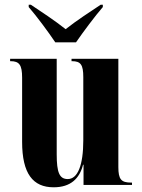

<svg xmlns="http://www.w3.org/2000/svg" viewBox="-20 -786 604 816"><path d="M215 -606H303C334 -651 384 -718 417 -756V-766H408C369 -740 304 -698 259 -662C214 -698 150 -740 111 -766H102V-756C135 -718 185 -651 215 -606ZM208 10C280 10 318 -27 333 -86H335V0H541V-10H537C495 -10 483 -24 483 -76V-536H284V-526H286C323 -526 334 -511 334 -458V-190C334 -83 310 -25 268 -25C233 -25 221 -52 221 -130V-536H23V-526H25C62 -526 74 -510 74 -456V-183C74 -48 120 10 208 10Z"/></svg>

Font: Noto Serif Display ExtraCondensed ExtraBold
Style: Regular
Weight: 800
Width: 2
Designer: Monotype Design Team
Foundry: Monotype Imaging Inc.
Version: Version 2.009